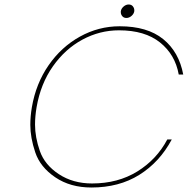

<svg xmlns="http://www.w3.org/2000/svg" viewBox="-20 -828 836 855"><path d="M543 -748Q531 -748 524.5 -756Q518 -764 518 -773Q518 -775 518 -778Q520 -790 530.5 -799Q541 -808 553 -808Q565 -808 571.5 -800Q578 -792 578 -783Q578 -781 578 -778Q576 -766 565.5 -757Q555 -748 543 -748ZM122 -351Q140 -456 196.5 -537.5Q253 -619 336 -665Q419 -711 513 -711Q636 -711 706.5 -654Q777 -597 796 -496H776Q760 -585 692.5 -639Q625 -693 510 -693Q424 -693 347 -651.5Q270 -610 215.5 -532.5Q161 -455 143 -351Q136 -310 136 -273Q136 -217 157.5 -155.5Q179 -94 242 -52.5Q305 -11 390 -11Q505 -11 591.5 -64.5Q678 -118 725 -207H745Q691 -106 600.5 -49.5Q510 7 387 7Q293 7 226 -38.5Q159 -84 137 -149.5Q115 -215 115 -272Q115 -310 122 -351Z"/></svg>

Font: Fz Poppins Thin
Style: Italic
Weight: 100
Italic angle: -10°
Designer: Ninad Kale (Devanagari), Jonny Pinhorn (Latin)
Foundry: Indian Type Foundry
Version: Vit hóa bi Vntype.Com & FontZin.Com